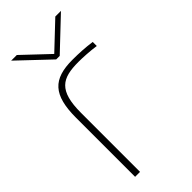

<svg xmlns="http://www.w3.org/2000/svg" viewBox="-221 -724 769 769"><g transform="rotate(-45 163.5 -340.0)"><path d="M210 -486C233 -486 274 -484 307 -479V-502C272 -507 236 -509 199 -509C89 -509 45 -464 45 -334V0H73V-334C73 -461 117 -486 210 -486ZM23 -680 154 -556H174L305 -680H273L164 -577L55 -680Z"/></g></svg>

Font: LT Wave Thin
Style: Regular
Weight: 100
Designer: Daniel Lyons
Version: Version 2.5 (Glyphs App)